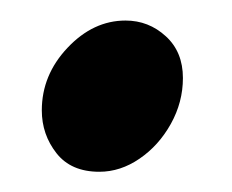

<svg xmlns="http://www.w3.org/2000/svg" viewBox="-20 -351 225 186"><path d="M76.2 -184.6Q48.8 -184.6 34.7 -202.6Q20.5 -220.7 20.5 -244.1Q20.5 -278.3 45.4 -304.7Q70.3 -331.1 101.6 -331.1Q124 -331.1 140.6 -315.9Q157.2 -300.8 157.2 -275.4Q157.2 -252 145.5 -231Q133.8 -210 115.2 -197.3Q96.7 -184.6 76.2 -184.6Z"/></svg>

Font: Crimson Text
Style: Bold Italic
Weight: 700
Italic angle: -11°
Designer: Sebastian Kosch
Foundry: Sebastian Kosch
Version: Version 1.100; ttfautohint (v1.8.4)